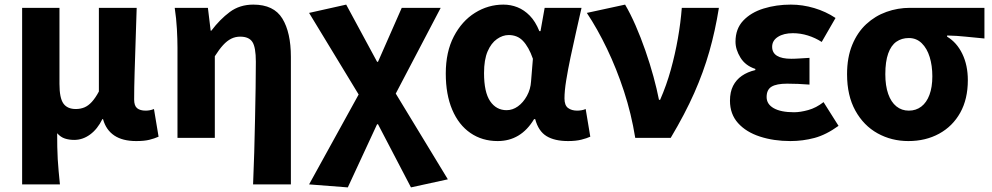

<svg xmlns="http://www.w3.org/2000/svg" viewBox="-20 -598 4304 833"><path d="M76 202V-564H238V-234Q238 -173 255 -149Q272 -125 309 -125Q329 -125 346 -132Q363 -139 378.5 -156Q394 -173 409 -201V-564H573Q571 -498 568.5 -424Q566 -350 564 -282.5Q562 -215 562 -166Q562 -139 575 -128.5Q588 -118 612 -118Q620 -118 629 -119.5Q638 -121 648 -125L668 -5Q650 3 628 8.5Q606 14 571 14Q512 14 476 -10Q440 -34 427 -81H424Q403 -38 371 -14.5Q339 9 302 9Q280 9 261.5 3Q243 -3 228 -20Q228 12 228.5 39.5Q229 67 230.5 93Q232 119 234.5 145.5Q237 172 240 202Z M1078 202Q1081 136 1083 63Q1085 -10 1086.5 -81.5Q1088 -153 1089 -216.5Q1090 -280 1090 -330Q1090 -393 1075 -416Q1060 -439 1022 -439Q1001 -439 983 -430Q965 -421 948 -402.5Q931 -384 912 -354V0H750V-392Q750 -426 747.5 -472Q745 -518 738 -564H882L894 -465H897Q934 -514 977 -546Q1020 -578 1079 -578Q1168 -578 1205 -517.5Q1242 -457 1242 -351V202Z M1489 215 1321 202 1536 -188 1321 -542 1482 -578 1616 -330H1620L1723 -564H1892L1697 -192L1923 180L1763 215L1620 -59H1616Z M2139 14Q2072 14 2021 -21Q1970 -56 1942 -122Q1914 -188 1914 -279Q1914 -373 1949 -440Q1984 -507 2041 -542.5Q2098 -578 2164 -578Q2196 -578 2225 -566.5Q2254 -555 2278.5 -530Q2303 -505 2320 -463H2325L2343 -564H2503Q2492 -515 2479.5 -460Q2467 -405 2455.5 -350.5Q2444 -296 2436.5 -249.5Q2429 -203 2429 -171Q2429 -141 2444.5 -129.5Q2460 -118 2484 -118Q2492 -118 2502 -119.5Q2512 -121 2521 -125L2541 -5Q2526 2 2502 8Q2478 14 2445 14Q2386 14 2351 -7.5Q2316 -29 2302 -81H2297Q2240 14 2139 14ZM2178 -120Q2204 -120 2227 -136.5Q2250 -153 2266 -182Q2282 -211 2284 -245L2292 -343Q2283 -369 2272 -388.5Q2261 -408 2248.5 -421Q2236 -434 2220.5 -440Q2205 -446 2187 -446Q2161 -446 2136 -428.5Q2111 -411 2095.5 -375Q2080 -339 2080 -281Q2080 -198 2106.5 -159Q2133 -120 2178 -120Z M2736 0Q2719 -105 2687 -202.5Q2655 -300 2613.5 -386.5Q2572 -473 2526 -542L2692 -578Q2715 -539 2737.5 -487.5Q2760 -436 2780 -378.5Q2800 -321 2815 -266Q2830 -211 2839 -165H2844Q2872 -229 2890.5 -296Q2909 -363 2921 -431Q2933 -499 2938 -564H3099Q3083 -464 3057.5 -374.5Q3032 -285 2992 -194.5Q2952 -104 2890 0Z M3409 14Q3337 14 3277 -5.5Q3217 -25 3182 -64Q3147 -103 3147 -161Q3147 -199 3160.5 -225.5Q3174 -252 3198.5 -269Q3223 -286 3257 -294V-299Q3214 -313 3192.5 -348Q3171 -383 3171 -417Q3171 -473 3204.5 -508.5Q3238 -544 3293 -561Q3348 -578 3411 -578Q3462 -578 3512.5 -563Q3563 -548 3605 -520L3545 -416Q3517 -434 3485 -444Q3453 -454 3420 -454Q3380 -454 3355 -438Q3330 -422 3330 -395Q3330 -369 3351 -356Q3372 -343 3413 -343Q3430 -343 3451 -344.5Q3472 -346 3492 -347V-231Q3467 -233 3442.5 -234Q3418 -235 3395 -235Q3349 -235 3327.5 -222Q3306 -209 3306 -177Q3306 -146 3337 -128.5Q3368 -111 3425 -111Q3452 -111 3486.5 -120.5Q3521 -130 3553 -155L3618 -52Q3564 -13 3513.5 0.5Q3463 14 3409 14Z M3921 14Q3848 14 3787.5 -19.5Q3727 -53 3691 -118Q3655 -183 3655 -276Q3655 -349 3677.5 -403.5Q3700 -458 3738.5 -493.5Q3777 -529 3826 -546.5Q3875 -564 3928 -564H4251V-431Q4205 -435 4169 -439Q4133 -443 4089 -444V-439Q4131 -414 4155 -364.5Q4179 -315 4179 -250Q4179 -168 4146 -109Q4113 -50 4054.5 -18Q3996 14 3921 14ZM3923 -118Q3954 -118 3977 -135.5Q4000 -153 4012.5 -186.5Q4025 -220 4025 -267Q4025 -313 4013.5 -350.5Q4002 -388 3979 -410.5Q3956 -433 3923 -433Q3892 -433 3869 -417Q3846 -401 3833.5 -366Q3821 -331 3821 -276Q3821 -226 3833.5 -190.5Q3846 -155 3869 -136.5Q3892 -118 3923 -118Z"/></svg>

Font: Noto Sans JP ExtraBold
Style: Regular
Weight: 800
Designer: Ryoko NISHIZUKA  (kana, bopomofo & ideographs); Paul D. Hunt (Latin, Greek & Cyrillic); Sandoll Communications , Soo-you
Foundry: Adobe
Version: Version 2.004-H2;hotconv 1.0.118;makeotfexe 2.5.65603